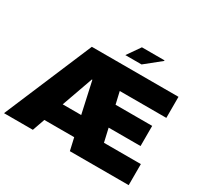

<svg xmlns="http://www.w3.org/2000/svg" viewBox="-188 -1079 1361 1303"><g transform="rotate(30 492.5 -427.5)"><path d="M276 -688H955V-523H590L612 -428H899V-270H649L673 -165H962V0H501L479 -97H245L211 0H-15ZM445 -251 391 -496H387L300 -251ZM572 -855H748L750 -851L628 -753H501Z"/></g></svg>

Font: Archivo Black
Style: Regular
Weight: 400
Designer: Hector Gatti
Foundry: Omnibus-Type
Version: Version 1.101; ttfautohint (v1.8)